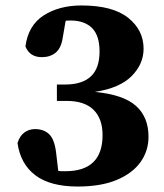

<svg xmlns="http://www.w3.org/2000/svg" viewBox="-20 -667 600 702"><path d="M264 15Q164 15 109.5 -26Q55 -67 44 -144Q52 -170 69 -182.5Q86 -195 108 -195Q140 -195 159.5 -176.5Q179 -158 185 -110L193 -42Q199 -41 205.5 -41Q212 -41 219 -41Q355 -41 355 -173Q355 -233 322 -265.5Q289 -298 224 -298H188V-358H219Q280 -358 312 -387.5Q344 -417 344 -479Q344 -537 316.5 -564.5Q289 -592 238 -592Q234 -592 229.5 -592Q225 -592 220 -591L209 -527Q203 -490 183 -474Q163 -458 133 -458Q89 -458 73 -497Q83 -574 139.5 -610.5Q196 -647 278 -647Q392 -647 448.5 -602Q505 -557 505 -489Q505 -433 461.5 -389Q418 -345 327 -331Q431 -321 477 -280Q523 -239 523 -167Q523 -115 493.5 -74Q464 -33 406.5 -9Q349 15 264 15Z"/></svg>

Font: Source Serif 4 SmText
Style: Bold
Weight: 700
Designer: Frank Grießhammer
Foundry: Adobe
Version: Version 4.005;hotconv 1.1.0;makeotfexe 2.6.0